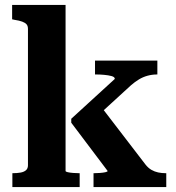

<svg xmlns="http://www.w3.org/2000/svg" viewBox="-20 -756 710 776"><path d="M652 0H358V-56H361Q371 -56 384 -57Q397 -58 406 -60Q415 -62 415 -65L268 -260V-276L444 -437Q444 -445 431 -448.5Q418 -452 401 -453.5Q384 -455 370 -455H364V-511H616V-455H614Q595 -455 576.5 -450Q558 -445 541.5 -435Q525 -425 509 -411L355 -270L380 -336L568 -91Q579 -77 592 -69.5Q605 -62 619.5 -59Q634 -56 650 -56H652ZM245 -736V-65Q245 -62 254 -60Q263 -58 276 -57Q289 -56 299 -56H302V0H30V-56H31Q49 -56 63 -58.5Q77 -61 85 -68Q93 -75 93 -88V-639Q93 -651 87.5 -657.5Q82 -664 70 -668.5Q58 -673 38 -676L29 -678V-736Z"/></svg>

Font: Roboto Serif 28pt SemiBold
Style: Regular
Weight: 600
Designer: Greg Gazdowicz
Foundry: Commercial Type
Version: Version 1.008